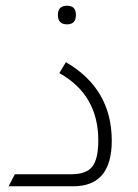

<svg xmlns="http://www.w3.org/2000/svg" viewBox="-20 -650 480 670"><path d="M214 -565Q182 -565 182 -598Q182 -630 214 -630Q245 -630 245 -598Q245 -565 214 -565ZM10 0 32 -42H229Q281 -42 302 -68.5Q323 -95 323 -160Q323 -319 187 -395L210 -433Q370 -340 370 -159Q370 0 236 0Z"/></svg>

Font: TajawalTap
Style: Regular
Weight: 300
Designer: Boutros Fonts
Foundry: Created by Boutros International 2017
Version: Version 2.700